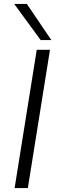

<svg xmlns="http://www.w3.org/2000/svg" viewBox="-20 -952 304 972"><path d="M54 0 166 -700H233L121 0ZM186 -749 52 -932H116L240 -749Z"/></svg>

Font: Georama Expanded Light
Style: Italic
Weight: 300
Width: 7
Italic angle: -9°
Designer: Jean-Baptiste Levee
Foundry: Production Type
Version: Version 1.000